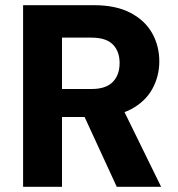

<svg xmlns="http://www.w3.org/2000/svg" viewBox="-20 -720 686 740"><path d="M69 0V-700H342Q427 -700 483 -670.5Q539 -641 566.5 -592Q594 -543 594 -483Q594 -427 567.5 -378Q541 -329 485 -299Q429 -269 341 -269H219V0ZM430 0 289 -306H451L601 0ZM219 -377H333Q388 -377 414.5 -404Q441 -431 441 -477Q441 -522 415 -548.5Q389 -575 332 -575H219Z"/></svg>

Font: DM Sans 12pt Black
Style: Regular
Weight: 900
Version: Version 4.004;gftools[0.9.30]